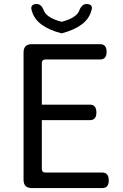

<svg xmlns="http://www.w3.org/2000/svg" viewBox="-20 -958 628 978"><path d="M294 -788Q166 -821 143 -900Q131 -932 159 -937Q187 -942 201 -910Q213 -868 294 -847Q375 -868 386 -910Q401 -942 429 -937Q457 -932 444 -900Q422 -822 294 -788ZM100 -691Q100 -733 142 -733H490Q523 -733 523 -694Q523 -655 490 -655H212Q193 -655 193 -636V-425H438Q471 -425 471 -385Q471 -346 438 -346H193V-98Q193 -79 212 -79H501Q534 -79 534 -39Q534 0 501 0H142Q100 0 100 -42Z"/></svg>

Font: Swei Gothic CJK TC Regular
Style: Regular
Weight: 400
Version: Version 2.129